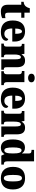

<svg xmlns="http://www.w3.org/2000/svg" viewBox="1794 -2609 825 4453"><g transform="rotate(90 2206.5 -382.5)"><path d="M248 10C326 10 378 -9 400 -21V-97C380 -91 354 -88 329 -88C284 -88 274 -112 274 -167V-463H392V-536H274V-661H170C161 -619 144 -586 127 -567C109 -546 74 -520 21 -519V-463H90V-150C90 -32 151 10 248 10Z M718 10C869 10 926 -55 926 -113C926 -138 908 -155 885 -162C864 -110 829 -71 765 -71C684 -71 642 -128 640 -255H944V-309C944 -467 854 -551 706 -551C547 -551 455 -454 455 -266C455 -91 540 10 718 10ZM764 -324H642C642 -425 671 -480 711 -480C748 -480 765 -424 764 -324Z M992 0H1307V-59H1303C1262 -59 1244 -69 1244 -124V-303C1244 -382 1258 -454 1306 -454C1346 -454 1356 -405 1356 -320V0H1598V-59H1594C1552 -59 1539 -68 1539 -129V-359C1539 -493 1487 -551 1387 -551C1304 -551 1268 -514 1245 -470H1240L1228 -536H997V-477H1001C1042 -477 1061 -468 1061 -413V-127C1061 -68 1038 -59 996 -59H992Z M1789 -621C1843 -621 1889 -648 1889 -698C1889 -751 1843 -775 1789 -775C1733 -775 1690 -751 1690 -698C1690 -648 1733 -621 1789 -621ZM1632 0H1954V-59H1944C1909 -59 1885 -75 1885 -130V-536H1626V-477H1643C1677 -477 1703 -461 1703 -410V-133C1703 -76 1679 -59 1643 -59H1632Z M2275 10C2426 10 2483 -55 2483 -113C2483 -138 2465 -155 2442 -162C2421 -110 2386 -71 2322 -71C2241 -71 2199 -128 2197 -255H2501V-309C2501 -467 2411 -551 2263 -551C2104 -551 2012 -454 2012 -266C2012 -91 2097 10 2275 10ZM2321 -324H2199C2199 -425 2228 -480 2268 -480C2305 -480 2322 -424 2321 -324Z M2549 0H2864V-59H2860C2819 -59 2801 -69 2801 -124V-303C2801 -382 2815 -454 2863 -454C2903 -454 2913 -405 2913 -320V0H3155V-59H3151C3109 -59 3096 -68 3096 -129V-359C3096 -493 3044 -551 2944 -551C2861 -551 2825 -514 2802 -470H2797L2785 -536H2554V-477H2558C2599 -477 2618 -468 2618 -413V-127C2618 -68 2595 -59 2553 -59H2549Z M3406 10C3479 10 3524 -21 3552 -71H3557L3590 0H3797V-59H3789C3743 -59 3722 -77 3722 -140V-760H3456V-701H3464C3505 -701 3539 -694 3539 -642V-593C3539 -554 3539 -510 3540 -480H3536C3509 -519 3472 -549 3403 -549C3284 -549 3214 -460 3214 -267C3214 -75 3284 10 3406 10ZM3464 -70C3417 -70 3399 -136 3399 -269C3399 -398 3417 -470 3465 -470C3522 -470 3539 -398 3539 -270C3539 -137 3522 -70 3464 -70Z M4111 10C4284 10 4374 -83 4374 -271C4374 -459 4275 -551 4114 -551C3941 -551 3850 -459 3850 -271C3850 -83 3949 10 4111 10ZM4113 -59C4056 -59 4037 -133 4037 -271C4037 -410 4055 -480 4112 -480C4168 -480 4188 -410 4188 -271C4188 -133 4169 -59 4113 -59Z"/></g></svg>

Font: Noto Serif Devanagari SemiCondensed Black
Style: Regular
Weight: 900
Width: 4
Designer: Universal Thirst, Indian Type Foundry and the Monotype Design Team
Foundry: Monotype Imaging Inc.
Version: Version 2.004